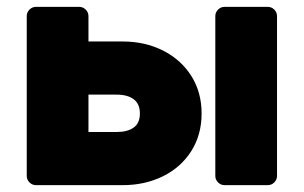

<svg xmlns="http://www.w3.org/2000/svg" viewBox="-20 -540 886 560"><path d="M85 0Q74 0 66 -8Q58 -16 58 -27V-493Q58 -504 66 -512Q74 -520 85 -520H211Q222 -520 230 -512Q238 -504 238 -493V-419H338Q403 -419 455.5 -392.5Q508 -366 538 -318.5Q568 -271 568 -209Q568 -147 538 -99.5Q508 -52 455.5 -26Q403 0 338 0ZM761 -520Q772 -520 780 -512Q788 -504 788 -493V-27Q788 -16 780 -8Q772 0 761 0H635Q624 0 616 -8Q608 -16 608 -27V-493Q608 -504 616 -512Q624 -520 635 -520ZM320 -155Q352 -155 370 -168Q388 -181 388 -209Q388 -237 370 -250.5Q352 -264 320 -264H238V-155Z"/></svg>

Font: Hezaedrus
Style: Bold
Weight: 700
Designer: Hubert & Fischer
Foundry: Hubert & Fischer
Version: Version 1.10;September 3, 2019;FontCreator 11.5.0.2425 64-bi